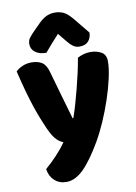

<svg xmlns="http://www.w3.org/2000/svg" viewBox="-100 -809 751 1062"><g transform="rotate(-10 275.5 -278.0)"><path d="M128 -124Q117 -149 104.5 -180Q92 -211 78.5 -251Q65 -291 50.5 -342.5Q36 -394 20 -461Q34 -475 57.5 -485.5Q81 -496 109 -496Q144 -496 167 -481.5Q190 -467 201 -427Q221 -357 240.5 -288.5Q260 -220 280 -152H284Q296 -186 307.5 -226Q319 -266 330 -308.5Q341 -351 350.5 -393.5Q360 -436 367 -477Q384 -486 402 -491Q420 -496 440 -496Q475 -496 501 -481Q527 -466 527 -429Q527 -389 514.5 -333.5Q502 -278 482 -218.5Q462 -159 437 -102Q412 -45 387 -2Q330 96 282.5 142.5Q235 189 186 189Q146 189 119 164Q92 139 87 99Q119 72 151 38Q183 4 207 -31Q190 -36 170.5 -54.5Q151 -73 128 -124ZM281 -626Q268 -611 257.5 -600Q247 -589 238 -578.5Q229 -568 220 -557.5Q211 -547 200 -534Q161 -534 138 -551.5Q115 -569 115 -598Q115 -618 126 -632.5Q137 -647 159 -669L193 -703Q212 -722 233.5 -733.5Q255 -745 284 -745Q310 -745 332 -735Q354 -725 383 -690L454 -603Q454 -575 437.5 -555.5Q421 -536 387 -536Q367 -536 352 -546.5Q337 -557 321 -577Z"/></g></svg>

Font: Baloo Thambi 2 ExtraBold
Style: Regular
Weight: 800
Designer: Aadarsh Rajan and Ek Type
Foundry: Ek Type
Version: Version 1.640;hotconv 1.0.111;makeotfexe 2.5.65597; ttfautoh